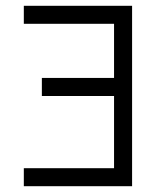

<svg xmlns="http://www.w3.org/2000/svg" viewBox="-20 -645 540 665"><path d="M375 -62.5H62.5V0H437.5Q437.5 0 437.5 -625H62.5V-562.5H375V-375H125V-312.5H375Q375 -312.5 375 -62.5Z"/></svg>

Font: UnifontExMono
Style: Regular
Weight: 500
Version: Version 15.0.06